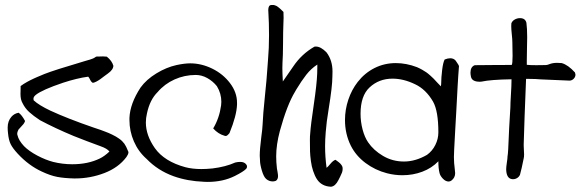

<svg xmlns="http://www.w3.org/2000/svg" viewBox="-20 -703 2305 759"><path d="M355.5 -476.1Q360.4 -480.5 367.2 -479.5Q370.6 -479.5 377.2 -479.7Q383.8 -480 387.2 -480L402.3 -479Q422.9 -462.4 428.2 -442.9Q427.7 -427.2 406.2 -412.1Q402.3 -409.7 392.8 -402.3Q383.3 -395 377 -390.4Q370.6 -385.7 362.1 -381.1Q353.5 -376.5 347.2 -375.5Q340.8 -378.4 336.4 -387.7Q332 -397 328.6 -399.9Q284.7 -394 229.5 -376Q146.5 -348.1 121.1 -327.6Q108.9 -317.9 113.3 -306.2Q133.8 -287.1 179.2 -265.6Q246.6 -234.4 350.1 -198.7Q351.6 -198.2 363.3 -194.3Q375 -190.4 378.4 -189.2Q381.8 -188 392.8 -183.8Q403.8 -179.7 408.9 -177.5Q414.1 -175.3 423.3 -170.9Q432.6 -166.5 438.2 -163.1Q443.8 -159.7 450.7 -155Q457.5 -150.4 462.6 -145.3Q467.8 -140.1 471.7 -134.8Q479 -124.5 486.3 -105.5Q487.8 -103 487.8 -100.6Q487.8 -98.1 486.8 -95.5Q485.8 -92.8 485.1 -91.3Q484.4 -89.8 482.4 -86.7Q480.5 -83.5 480 -82.5Q448.7 -40.5 392.8 -19Q336.9 2.4 277.8 2.4H272Q233.9 1.5 206.5 -3.7Q179.2 -8.8 145 -24.9Q93.3 -48.8 50.3 -95.2Q30.3 -116.7 22.2 -133.1Q14.2 -149.4 11.7 -176.3Q10.3 -188 10.3 -198.7Q10.3 -224.6 25.4 -241.7Q36.6 -254.4 53.7 -257.3Q66.4 -248.5 79.1 -224.6Q77.1 -218.3 72.8 -212.6Q68.4 -207 62.3 -200.9Q56.2 -194.8 53.2 -190.9Q45.4 -175.8 49.3 -168Q53.7 -147.9 75.2 -125Q95.2 -105 127.7 -87.9Q160.2 -70.8 189.9 -63Q227.1 -53.7 265.6 -53.7Q327.6 -53.7 374 -76.2Q392.6 -85 412.6 -104Q403.8 -115.7 377.4 -125Q318.4 -146.5 271 -165.5Q198.2 -195.8 137.7 -228Q111.8 -245.1 95.5 -260Q79.1 -274.9 69.3 -294.9Q61 -308.6 61 -331.5Q61 -335.9 61.3 -344.2Q61.5 -352.5 61.5 -356.9V-362.8Q67.4 -367.2 73.5 -371.1Q79.6 -375 87.2 -379.2Q94.7 -383.3 99.4 -385.7Q104 -388.2 113.8 -392.6Q123.5 -397 126.7 -398.4Q129.9 -399.9 141.4 -404.5Q152.8 -409.2 154.8 -410.2Q195.8 -426.3 311.5 -460.4Q314.5 -461.4 322.3 -463.6Q330.1 -465.8 335.2 -467.3Q340.3 -468.8 346.2 -471.2Q352.1 -473.6 355.5 -476.1Z M917 -296.9Q917 -296.9 917 -289.6Q915.5 -246.1 887.2 -176.8Q886.7 -176.3 885 -174.3Q883.3 -172.4 882.8 -171.9Q882.3 -171.4 880.6 -169.7Q878.9 -168 877.9 -167.5Q877 -167 875 -166Q873 -165 872.1 -165.5Q871.1 -166 868.7 -166Q842.8 -172.9 822.8 -195.3Q847.2 -236.3 854 -286.1Q855 -295.9 855 -300.3Q855 -333.5 837.4 -362.3Q821.8 -381.8 799.6 -394.3Q777.3 -406.7 753.9 -406.7Q709.5 -406.7 669.9 -388.9Q630.4 -371.1 603 -338.9Q572.3 -308.6 561 -254.9Q556.6 -236.3 556.6 -218.8Q556.6 -168 592.3 -117.2Q629.9 -64.5 712.9 -42Q740.7 -34.7 776.4 -34.7Q795.4 -34.7 819.8 -37.1Q872.1 -43.5 909.7 -60.5Q919.4 -63 929.7 -63Q945.8 -63 953.1 -53.2Q956.5 -49.8 956.5 -44.4Q956.5 -39.1 953.1 -35.6Q942.4 -24.4 908.2 -7.3Q861.3 16.1 801.3 16.1Q798.8 16.1 793.9 15.9Q789.1 15.6 786.6 15.6Q721.2 13.2 666.5 -6.3Q604 -28.8 559.6 -74.7Q526.9 -103.5 509.3 -144Q491.7 -184.6 491.7 -228.5V-236.8Q494.1 -293.5 535.6 -356.9Q558.6 -388.7 598.1 -412.8Q637.7 -437 677.7 -445.8Q709.5 -452.6 731.9 -452.6Q775.9 -452.6 818.6 -431.9Q861.3 -411.1 889.2 -374.5Q917 -337.9 917 -296.9Z M1046.9 -681.6Q1050.8 -684.1 1063 -683.1Q1067.4 -682.1 1071.5 -680.2Q1075.7 -678.2 1080.1 -674.6Q1084.5 -670.9 1086.7 -669.2Q1088.9 -667.5 1094.2 -662.1Q1099.6 -656.7 1100.6 -655.8Q1100.6 -652.3 1100.8 -644.8Q1101.1 -637.2 1101.1 -633.3Q1101.1 -623.5 1100.1 -602.1Q1099.1 -580.6 1098.9 -530.5Q1098.6 -480.5 1096.7 -454.6Q1096.2 -447.3 1096.2 -433.1Q1096.2 -415 1098.1 -380.9Q1106 -391.6 1138.7 -439.5Q1171.9 -489.3 1223.1 -518.6Q1225.1 -519 1228.5 -519Q1248.5 -519 1271 -495.6Q1294.4 -464.4 1294.4 -420.9Q1294.4 -417 1294.2 -409.7Q1293.9 -402.3 1293.9 -398.9Q1293.9 -362.3 1279.3 -272.5Q1270.5 -220.2 1267.6 -180.7Q1265.1 -149.9 1265.1 -125.5Q1265.1 -83 1271 -39.6Q1275.9 -43 1286.4 -55.7Q1296.9 -68.4 1306.2 -71.3Q1307.6 -70.3 1312.3 -66.9Q1316.9 -63.5 1319.1 -61.8Q1321.3 -60.1 1324.7 -56.9Q1328.1 -53.7 1330.1 -50.5Q1332 -47.4 1333.5 -43.9Q1334.5 -41 1334.5 -35.2Q1334.5 -27.8 1332 -21Q1329.6 -14.2 1324.5 -4.2Q1319.3 5.9 1317.9 8.8Q1305.7 33.2 1288.6 35.2Q1252 33.7 1233.4 6.3Q1224.6 -6.8 1217.8 -27.3Q1211.9 -44.4 1209 -66.4Q1206.1 -88.4 1205.6 -104Q1205.1 -119.6 1205.1 -149.9Q1205.1 -165.5 1206.1 -173.3Q1208.5 -210 1220.5 -290Q1232.4 -370.1 1233.9 -412.6Q1234.4 -420.9 1234.4 -437.5V-447.8Q1209.5 -431.6 1190.7 -407.5Q1171.9 -383.3 1150.9 -348.6Q1147.9 -343.3 1146.5 -340.8Q1114.7 -288.6 1086.4 -185.5Q1071.8 -130.9 1071.8 -85Q1071.8 -62.5 1074.7 -37.1Q1075.2 -34.7 1077.1 -23.7Q1079.1 -12.7 1079.1 -6.8Q1079.1 5.9 1070.8 11.7Q1064.5 14.2 1058.1 14.2Q1043.5 14.2 1032.2 4.4Q1022.5 -3.9 1015.1 -28.8Q1007.8 -53.7 1007.8 -69.3Q1006.8 -80.1 1006.8 -87.9Q1006.8 -112.3 1012.7 -159.2Q1017.6 -195.3 1018.1 -210.9Q1019.5 -249 1027.1 -321.5Q1034.7 -394 1036.6 -427.7Q1037.6 -442.4 1039.8 -470.9Q1042 -499.5 1042.5 -513.7Q1043.5 -541 1043.5 -563Q1043.5 -613.8 1041 -652.8Q1038.6 -676.3 1046.9 -681.6Z M1737.8 -467.8Q1750 -472.7 1759.8 -472.7Q1773.4 -472.7 1781.2 -463.4Q1782.7 -460.9 1787.8 -453.6Q1793 -446.3 1794.4 -441.9Q1793.5 -428.7 1791.5 -402.3Q1789.6 -376 1789.1 -362.8Q1788.1 -338.4 1783.7 -262.2Q1781.7 -235.4 1779.3 -184.8Q1776.9 -134.3 1775.4 -111.8Q1774.4 -96.2 1774.4 -82.5Q1774.4 -59.1 1777.8 -34.2Q1779.3 -24.4 1779.3 -18.6Q1779.3 -0.5 1764.6 10.7Q1759.3 14.6 1753.4 14.6Q1741.7 14.6 1730.7 3.2Q1719.7 -8.3 1717.3 -20Q1712.9 -37.6 1712.9 -65.4Q1686.5 -38.1 1649.4 -24.2Q1612.3 -10.3 1570.8 -10.3Q1540 -10.3 1509.8 -18.1Q1462.9 -30.3 1424.8 -58.8Q1386.7 -87.4 1366.7 -127.4Q1343.8 -173.8 1343.8 -228.5Q1343.8 -269.5 1356.9 -308.8Q1370.1 -348.1 1394 -378.9Q1421.9 -414.6 1460.7 -434.1Q1499.5 -453.6 1544.9 -453.6Q1585.9 -453.6 1628.4 -437.5Q1639.6 -432.6 1649.4 -427Q1659.2 -421.4 1665.5 -417Q1671.9 -412.6 1680.9 -404.5Q1689.9 -396.5 1693.6 -392.6Q1697.3 -388.7 1707.8 -377.4Q1718.3 -366.2 1722.7 -361.8Q1724.1 -367.7 1724.1 -374Q1724.1 -395.5 1727.8 -425.8Q1731.4 -456.1 1737.8 -467.8ZM1440.9 -357.4Q1405.3 -324.2 1405.3 -253.4Q1405.3 -221.7 1413.3 -191.2Q1421.4 -160.6 1435.1 -140.6Q1456.5 -108.9 1494.1 -86.7Q1531.7 -64.5 1577.1 -64.5Q1622.1 -64.5 1668 -90.8Q1689 -106 1700.9 -129.9Q1712.9 -153.8 1712.9 -179.7Q1712.9 -264.2 1691.9 -301.3Q1663.6 -350.1 1620.6 -370.1Q1575.2 -392.1 1531.7 -392.1Q1478 -392.1 1440.9 -357.4Z M2001.5 -610.8Q2004.9 -620.1 2014.6 -625.7Q2024.4 -631.3 2035.6 -631.3Q2056.6 -631.3 2061 -612.8Q2064 -590.3 2064 -555.7Q2064 -540 2063.2 -509.3Q2062.5 -478.5 2062.5 -463.4V-446.8Q2074.7 -445.3 2099.6 -445.3Q2125 -445.3 2137.7 -445.8Q2143.1 -445.8 2151.4 -449.2Q2164.6 -454.6 2182.6 -454.6Q2189 -454.6 2200.7 -453.6Q2226.1 -446.3 2252.9 -416.5Q2254.9 -410.6 2254.9 -408.2Q2254.9 -398.9 2248 -391.8Q2241.2 -384.8 2231.9 -384.3Q2153.8 -387.2 2117.2 -389.2Q2097.7 -391.1 2073.2 -391.1H2059.6Q2052.7 -223.6 2050.3 -133.3V-127Q2050.3 -121.6 2051 -110.1Q2051.8 -98.6 2051.8 -92.8Q2051.8 -82.5 2050.3 -77.1Q2042 -35.2 2035.6 -12.2Q2032.2 -4.4 2024.7 0.5Q2017.1 5.4 2008.3 5.4H2007.3Q1984.4 4.9 1981.4 -26.4Q1981 -28.8 1981 -34.2Q1981 -43 1983.6 -59.8Q1986.3 -76.7 1986.3 -84.5Q1987.8 -92.3 1989 -113.5Q1990.2 -134.8 1991.2 -161.4Q1992.2 -188 1992.7 -195.3Q1993.7 -209 1995.1 -236.8Q1996.6 -264.6 1997.6 -278.8Q1997.6 -294.9 1999.8 -330.1Q2002 -365.2 2002 -383.8V-389.6Q1918.9 -388.2 1883.8 -380.4Q1882.3 -380.4 1879.9 -380.1Q1877.4 -379.9 1876.5 -379.9Q1846.2 -379.9 1841.8 -399.4Q1839.8 -409.2 1839.8 -415.5Q1839.8 -439 1856.9 -445.3Q1884.8 -445.8 1935.8 -446Q1986.8 -446.3 2002.9 -446.3Q2006.3 -451.2 2006.3 -482.4Q2006.3 -500.5 2005.4 -536.6Q2005.4 -546.9 2003.2 -567.4Q2001 -587.9 2001 -599.1Q2001 -606.9 2001.5 -610.8Z"/></svg>

Font: Avessa
Style: Medium
Weight: 500
Designer: Arman Khorramak
Foundry: Arman Khorramak
Version: Version 1.000; ttfautohint (v1.8.1)